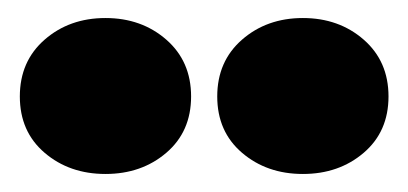

<svg xmlns="http://www.w3.org/2000/svg" viewBox="-20 -799 453 213"><path d="M2 -692Q2 -731 29.5 -755Q57 -779 97 -779Q137 -779 164.5 -755Q192 -731 192 -692Q192 -653 164.5 -629.5Q137 -606 97 -606Q57 -606 29.5 -629.5Q2 -653 2 -692ZM221 -692Q221 -731 248.5 -755Q276 -779 316 -779Q356 -779 383.5 -755Q411 -731 411 -692Q411 -653 383.5 -629.5Q356 -606 316 -606Q276 -606 248.5 -629.5Q221 -653 221 -692Z"/></svg>

Font: Open Sauce One Black
Style: Regular
Weight: 900
Designer: Alfredo Marco Pradil
Foundry: Creative Sauce Fz LLC
Version: Version 1.477